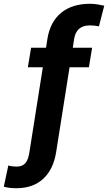

<svg xmlns="http://www.w3.org/2000/svg" viewBox="-34 -780 570 1013"><path d="M-14 205C8 211 26 213 54 213C171 213 243 142 262 24L333 -425H435L452 -528H350L357 -574C364 -621 392 -646 439 -646C459 -646 473 -644 488 -641L516 -750C492 -755 469 -760 440 -760C317 -760 235 -696 216 -574L209 -528H130L113 -425H192L121 24C114 70 98 99 54 99C38 99 21 97 10 93Z"/></svg>

Font: Asimov Pro
Style: BdObl
Weight: 700
Designer: Google
Version: Version 2.000980; 2014